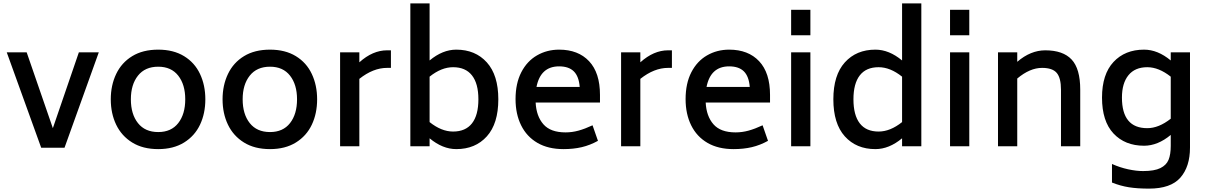

<svg xmlns="http://www.w3.org/2000/svg" viewBox="-20 -866 7140 1137"><path d="M565 -556 362 9H224L20 -556H138L293 -107L447 -556Z M636 -278Q636 -361 668 -428Q700 -495 763 -533.5Q826 -572 917 -572Q1007 -572 1070 -533.5Q1133 -495 1164.5 -428Q1196 -361 1196 -278Q1196 -194 1164.5 -127.5Q1133 -61 1070 -22Q1007 17 917 17Q826 17 763 -22Q700 -61 668 -127.5Q636 -194 636 -278ZM1077 -278Q1077 -365 1035.5 -418Q994 -471 917 -471Q839 -471 797 -418Q755 -365 755 -278Q755 -190 797 -137Q839 -84 917 -84Q994 -84 1035.5 -137Q1077 -190 1077 -278Z M1298 -278Q1298 -361 1330 -428Q1362 -495 1425 -533.5Q1488 -572 1579 -572Q1669 -572 1732 -533.5Q1795 -495 1826.5 -428Q1858 -361 1858 -278Q1858 -194 1826.5 -127.5Q1795 -61 1732 -22Q1669 17 1579 17Q1488 17 1425 -22Q1362 -61 1330 -127.5Q1298 -194 1298 -278ZM1739 -278Q1739 -365 1697.5 -418Q1656 -471 1579 -471Q1501 -471 1459 -418Q1417 -365 1417 -278Q1417 -190 1459 -137Q1501 -84 1579 -84Q1656 -84 1697.5 -137Q1739 -190 1739 -278Z M2295 -568V-464H2272Q2190 -464 2108 -399V0H1994V-556H2108V-497Q2187 -568 2272 -568Z M2931 -278Q2931 -134 2863 -58.5Q2795 17 2682 17Q2601 17 2524 -47V0H2410V-846H2524V-508Q2601 -572 2682 -572Q2795 -572 2863 -496.5Q2931 -421 2931 -278ZM2813 -278Q2813 -371 2775 -419.5Q2737 -468 2663 -468Q2594 -468 2524 -412V-143Q2594 -87 2663 -87Q2737 -87 2775 -135.5Q2813 -184 2813 -278Z M3329 -82Q3368 -82 3406 -92.5Q3444 -103 3489 -124L3521 -32Q3474 -6 3425 5.5Q3376 17 3317 17Q3226 17 3162.5 -20Q3099 -57 3066 -124Q3033 -191 3033 -279Q3033 -372 3067 -438Q3101 -504 3160 -538Q3219 -572 3291 -572Q3404 -572 3468.5 -503.5Q3533 -435 3533 -304V-259H3152Q3156 -178 3198 -130Q3240 -82 3329 -82ZM3157 -351H3413Q3408 -414 3378 -443.5Q3348 -473 3291 -473Q3181 -473 3157 -351Z M3959 -568V-464H3936Q3854 -464 3772 -399V0H3658V-556H3772V-497Q3851 -568 3936 -568Z M4336 -82Q4375 -82 4413 -92.5Q4451 -103 4496 -124L4528 -32Q4481 -6 4432 5.5Q4383 17 4324 17Q4233 17 4169.5 -20Q4106 -57 4073 -124Q4040 -191 4040 -279Q4040 -372 4074 -438Q4108 -504 4167 -538Q4226 -572 4298 -572Q4411 -572 4475.5 -503.5Q4540 -435 4540 -304V-259H4159Q4163 -178 4205 -130Q4247 -82 4336 -82ZM4164 -351H4420Q4415 -414 4385 -443.5Q4355 -473 4298 -473Q4188 -473 4164 -351Z M4665 -808H4779V-657H4665ZM4665 -556H4779V0H4665Z M5436 -846V0H5322V-47Q5245 17 5164 17Q5051 17 4983 -58.5Q4915 -134 4915 -278Q4915 -421 4983 -496.5Q5051 -572 5164 -572Q5245 -572 5322 -508V-846ZM5322 -143V-412Q5252 -468 5183 -468Q5109 -468 5071.5 -419.5Q5034 -371 5034 -278Q5034 -184 5071.5 -135.5Q5109 -87 5183 -87Q5252 -87 5322 -143Z M5606 -808H5720V-657H5606ZM5606 -556H5720V0H5606Z M6377 -335V0H6263V-335Q6263 -404 6238 -434Q6213 -464 6151 -464Q6079 -464 6004 -401V0H5890V-556H6004V-500Q6083 -568 6170 -568Q6275 -568 6326 -513.5Q6377 -459 6377 -335Z M7027 -556V8Q7027 121 6970 186Q6913 251 6784 251Q6716 251 6665.5 243Q6615 235 6565 215V105Q6612 126 6660.5 136.5Q6709 147 6749 147Q6816 147 6851.5 129.5Q6887 112 6900 80.5Q6913 49 6913 -2V-67Q6836 -3 6755 -3Q6642 -3 6574 -75.5Q6506 -148 6506 -288Q6506 -426 6574 -499Q6642 -572 6755 -572Q6836 -572 6913 -508V-556ZM6913 -163V-412Q6842 -468 6774 -468Q6701 -468 6662.5 -420.5Q6624 -373 6624 -288Q6624 -107 6774 -107Q6842 -107 6913 -163Z"/></svg>

Font: Biryani SemiBold
Style: Regular
Weight: 600
Designer: Dan Reynolds and Mathieu Réguer
Foundry: Dan Reynolds and Mathieu Réguer
Version: Version 1.004; ttfautohint (v1.1) -l 5 -r 5 -G 72 -x 0 -D la